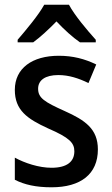

<svg xmlns="http://www.w3.org/2000/svg" viewBox="-20 -786 475 816"><path d="M273 -766H168C144 -722 91 -659 55 -617V-606H121C151 -628 186 -660 220 -695C253 -660 288 -628 320 -606H387V-617C350 -658 297 -721 273 -766ZM396 -151C396 -238 342 -275 255 -314C168 -353 142 -370 142 -409C142 -445 172 -467 228 -467C273 -467 315 -453 356 -433L389 -512C340 -536 289 -549 230 -549C117 -549 43 -496 43 -404C43 -318 95 -281 185 -240C275 -201 296 -179 296 -143C296 -100 266 -73 199 -73C145 -73 85 -93 43 -116V-22C84 -1 133 10 199 10C323 10 396 -46 396 -151Z"/></svg>

Font: Noto Sans SemiCondensed Medium
Style: Regular
Weight: 500
Width: 4
Designer: Monotype Design Team
Foundry: Monotype Imaging Inc.
Version: Version 2.013